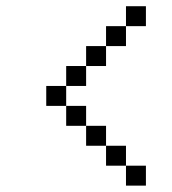

<svg xmlns="http://www.w3.org/2000/svg" viewBox="-20 -582 540 602"><path d="M437.5 0V-62.5H375V0ZM437.5 -500V-562.5H375V-500H312.5V-437.5H250V-375H187.5V-312.5H125V-250H187.5V-187.5H250V-125H312.5V-62.5H375V-125H312.5V-187.5H250V-250H187.5V-312.5H250V-375H312.5V-437.5H375V-500Z"/></svg>

Font: BFUnifontExMono
Style: Regular
Weight: 500
Version: Version 15.0.06